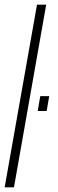

<svg xmlns="http://www.w3.org/2000/svg" viewBox="-20 -805 250 825"><path d="M0 0H40L178.5 -785H139ZM153 -392 142 -328H180.5L191.5 -392Z"/></svg>

Font: Anybody SemiCondensed ExtraLight
Style: Italic
Weight: 250
Width: 4
Italic angle: -10°
Version: Version 1.113;gftools[0.9.25]